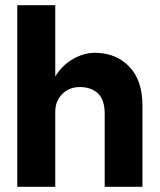

<svg xmlns="http://www.w3.org/2000/svg" viewBox="-20 -720 615 740"><path d="M383.5 -282Q383.5 -335.5 357.5 -360Q331.5 -384.5 287.5 -384.5Q247 -384.5 220 -357.8Q193 -331 193 -289V0H46.5V-700H193V-425.5Q220.5 -469.5 262 -493Q303.5 -516.5 346 -516.5Q426 -516.5 477.5 -464Q529 -411.5 529 -313V0H383.5Z"/></svg>

Font: Overused Grotesk
Style: Bold
Weight: 710
Version: Version 0.004